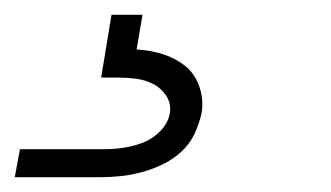

<svg xmlns="http://www.w3.org/2000/svg" viewBox="-28 -20 448 260"><path d="M-8 220 -1 182H114Q127 182 140 180Q153 178 166 173Q179 168 189.5 157Q200 146 202 133Q204 120 197 109.5Q190 99 179 93.5Q168 88 155.5 86.5Q143 85 130 85H109L123 0H165L157 47Q176 48 193 53.5Q210 59 223 69.5Q236 80 242 97.5Q248 115 245 133Q242 147 235.5 161Q229 175 217.5 185.5Q206 196 192.5 202.5Q179 209 164.5 213Q150 217 135.5 218.5Q121 220 107 220Z"/></svg>

Font: Iosevka Aile XLt Obl
Style: Regular
Weight: 200
Italic angle: -9°
Designer: Belleve Invis
Foundry: Belleve Invis
Version: Version 31.1.0; ttfautohint (v1.8.4)